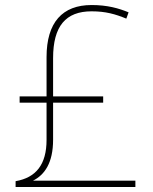

<svg xmlns="http://www.w3.org/2000/svg" viewBox="-20 -743 610 763"><path d="M344 -723C228 -723 165 -654 165 -516V-360H58V-335H165V-187C165 -89 123 -37 42 -23V0H518V-25H111C157 -48 191 -95 191 -188V-335H390V-360H191V-512C191 -639 241 -698 344 -698C400 -698 438 -687 482 -669L491 -694C452 -710 407 -723 344 -723Z"/></svg>

Font: Noto Sans Georgian Thin
Style: Regular
Weight: 100
Designer: Monotype Design Team, Akaki Razmadze
Foundry: Google LLC
Version: Version 2.005